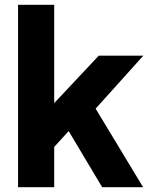

<svg xmlns="http://www.w3.org/2000/svg" viewBox="-20 -777 626 797"><path d="M55 0H205V-167L265 -233L404 0H574L377 -326L575 -546H390L205 -349V-757H55Z"/></svg>

Font: Mluvka ExtraBold
Style: Regular
Weight: 800
Designer: Modified by Jiří Krblich, Original typeface by Gumpita Rahayu
Foundry: Gumpita Rahayu & Jiří Krblich
Version: Version 2.000;Glyphs 3.1.1 (3134)